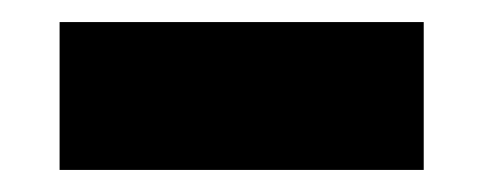

<svg xmlns="http://www.w3.org/2000/svg" viewBox="-20 -410 439 174"><path d="M34 -256V-390H364V-256Z"/></svg>

Font: Hubot Sans SemiExpanded
Style: Bold
Weight: 700
Width: 6
Designer: Deni Anggara
Foundry: GitHub, Inc., Subsidiary of Microsoft Corporation
Version: Version 2.000